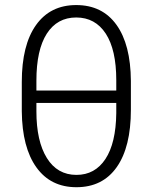

<svg xmlns="http://www.w3.org/2000/svg" viewBox="-20 -741 613 770"><path d="M504.9 -300.8Q504.9 -151.4 448.2 -70.8Q391.6 9.8 286.6 9.8Q183.1 9.8 126 -69.8Q68.8 -149.4 67.4 -294.4V-412.1Q67.4 -560.5 124.5 -640.6Q181.6 -720.7 285.6 -720.7Q390.1 -720.7 447 -641.6Q503.9 -562.5 504.9 -416.5ZM126 -377.9H446.3V-419.4Q446.3 -541.5 404.1 -606.2Q361.8 -670.9 285.6 -670.9Q209.5 -670.9 167.7 -606Q126 -541 126 -417.5ZM446.3 -328.1H126V-294.4Q126 -174.8 168 -107.2Q210 -39.6 286.6 -39.6Q360.8 -39.6 402.8 -103.3Q444.8 -167 446.3 -287.1Z"/></svg>

Font: SteelSelectRoboto
Style: Regular
Weight: 300
Designer: Google
Version: Version 2.137; 2017